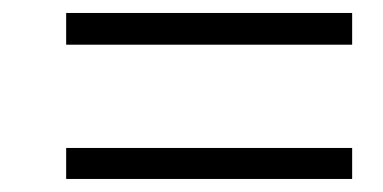

<svg xmlns="http://www.w3.org/2000/svg" viewBox="-20 -501 591 296"><path d="M82 -481H522.9V-432.1H82ZM82 -272.9H522.9V-225.1H82Z"/></svg>

Font: Open Sans Hebrew Light
Style: Italic
Weight: 300
Italic angle: -12°
Foundry: Ascender Corporation, Yanek Iontef
Version: Version 2.001;PS 002.001;hotconv 1.0.70;makeotf.lib2.5.58329